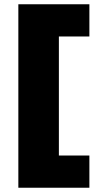

<svg xmlns="http://www.w3.org/2000/svg" viewBox="-20 -770 473 900"><path d="M66 -750V110H399V-41H256V-599H399V-750Z"/></svg>

Font: Bounded
Style: Bold
Weight: 700
Designer: Vlad Churkin
Version: Version 3.0